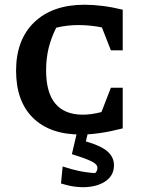

<svg xmlns="http://www.w3.org/2000/svg" viewBox="-20 -560 619 812"><path d="M322 9Q191 9 119.5 -61.5Q48 -132 48 -261Q48 -392 125 -466Q202 -540 338 -540Q373 -540 413.5 -535Q454 -530 499 -519V-347H449L411 -444Q387 -449 361.5 -451.5Q336 -454 311 -454Q264 -454 218 -443Q197 -402 186 -358Q175 -314 175 -262Q175 -75 331 -75Q365 -75 409 -86L449 -189H499V-17Q398 9 322 9ZM309 -15H356L343 38Q406 56 434 80Q462 104 462 139Q462 179 431 203Q400 227 349 231Q298 235 238 216L245 144Q281 156 314 163Q347 170 382 172Q392 164 392 150Q392 141 383.5 133Q375 125 352 115.5Q329 106 284 92Z"/></svg>

Font: Piazzolla SC SemiBold
Style: Regular
Weight: 600
Designer: Juan Pablo del Peral
Foundry: Huerta Tipografica
Version: Version 1.330